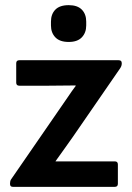

<svg xmlns="http://www.w3.org/2000/svg" viewBox="-20 -726 513 746"><path d="M30 0Q19 0 19 -11V-14Q19 -23 23 -29L214 -306Q229 -327 244 -349.5Q259 -372 274 -392V-394Q247 -394 221 -393.5Q195 -393 168 -393H55Q43 -393 43 -405V-480Q43 -492 55 -492H441Q453 -492 453 -481V-478Q453 -469 445 -458L263 -194Q247 -171 230 -147.5Q213 -124 196 -100V-99Q224 -99 247.5 -99Q271 -99 297 -99H426Q438 -99 438 -87V-12Q438 0 426 0ZM247 -563Q212 -563 195 -581Q178 -599 178 -627V-642Q178 -671 195 -688.5Q212 -706 247 -706Q281 -706 298 -688.5Q315 -671 315 -642V-627Q315 -599 298 -581Q281 -563 247 -563Z"/></svg>

Font: Sofia Sans
Style: Bold
Weight: 700
Designer: Botio Nikoltchev, Ani Petrova
Foundry: lettersoup
Version: Version 4.100; ttfautohint (v1.8.4.7-5d5b)